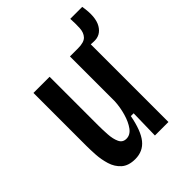

<svg xmlns="http://www.w3.org/2000/svg" viewBox="-189 -754 874 874"><g transform="rotate(-45 247.5 -317.5)"><path d="M171 13Q128 13 104 -8.5Q80 -30 70 -63Q60 -96 58 -129.5Q56 -163 56 -188V-528H160V-216Q160 -187 162 -155.5Q164 -124 174 -102.5Q184 -81 208 -81Q233 -81 250.5 -105Q268 -129 278.5 -165.5Q289 -202 291 -239V-528H397V0H310L313 -140H295Q280 -60 250.5 -23.5Q221 13 171 13ZM414 -499 341 -503 343 -528Q382 -528 397 -544Q412 -560 413.5 -587.5Q415 -615 413 -648H490Q503 -573 480.5 -534.5Q458 -496 414 -499Z"/></g></svg>

Font: Bricolage Grotesque 10pt Condensed Medium
Style: Regular
Weight: 500
Width: 3
Designer: Mathieu Triay
Foundry: Atelier Triay
Version: Version 1.000; ttfautohint (v1.8.4.7-5d5b);gftools[0.9.32]